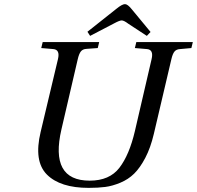

<svg xmlns="http://www.w3.org/2000/svg" viewBox="-20 -896 955 931"><path d="M404 -742 544 -853Q572 -876 586 -876Q599 -876 619 -851L710 -741L692 -722L602 -781Q581 -797 570 -797Q560 -797 534 -783L417 -722ZM177 -256 261 -609Q272 -655 239 -658L180 -663L187 -692H461L454 -663L399 -659Q381 -658 372 -646.5Q363 -635 357 -609L278 -269Q220 -20 415 -20Q511 -20 559 -82.5Q607 -145 634 -260L715 -609Q726 -655 693 -658L634 -663L641 -692H915L908 -663L853 -658Q835 -657 826 -646Q817 -635 811 -609L726 -247Q710 -179 684.5 -130.5Q659 -82 630.5 -54Q602 -26 563.5 -10Q525 6 490.5 10.5Q456 15 410 15Q272 15 207.5 -49.5Q143 -114 177 -256Z"/></svg>

Font: Heuristica
Style: Italic
Weight: 400
Italic angle: -13°
Version: Version 1.0.2